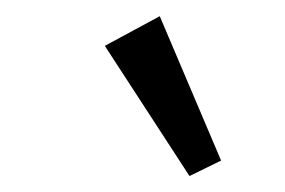

<svg xmlns="http://www.w3.org/2000/svg" viewBox="-20 -729 352 237"><path d="M213.9 -511.7 109.4 -672.4 177.2 -709 252.9 -530.8Z"/></svg>

Font: Elstob 8pt Medium
Style: Regular
Weight: 500
Designer: Peter S. Baker
Version: Version 1.015